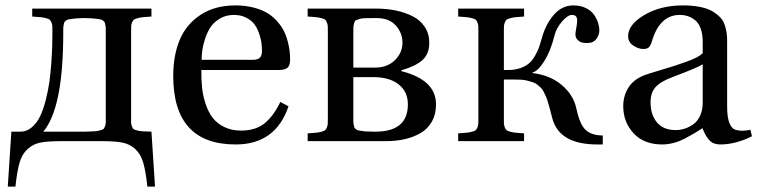

<svg xmlns="http://www.w3.org/2000/svg" viewBox="-20 -522 2801 710"><path d="M8.8 168 22 -35.2H56.2Q78.6 -35.2 97.2 -50.8Q115.7 -66.4 127.7 -90.8Q139.6 -115.2 148.7 -150.1Q157.7 -185.1 162.4 -217.8Q167 -250.5 169.7 -288.8Q172.4 -327.1 173.1 -352.3Q173.8 -377.4 173.8 -402.8Q173.8 -417.5 173.6 -424.6Q173.3 -431.6 170.2 -439.2Q167 -446.8 163.6 -449.5Q160.2 -452.1 150.1 -454.8Q140.1 -457.5 129.9 -458.5Q119.6 -459.5 99.1 -460.9V-490.2H540V-460.9Q519.5 -459.5 509.3 -458.5Q499 -457.5 489 -454.8Q479 -452.1 475.3 -449.5Q471.7 -446.8 468.5 -439.5Q465.3 -432.1 465.1 -424.8Q464.8 -417.5 464.8 -402.8V-89.8Q464.8 -74.2 464.8 -68.1Q464.8 -62 468 -54.2Q471.2 -46.4 473.9 -44.4Q476.6 -42.5 487.3 -39.6Q498 -36.6 508.1 -36.4Q518.1 -36.1 540 -35.2L553.2 168H524.9Q519 111.8 509.8 79.8Q500.5 47.9 480.2 29.3Q460 10.7 433.1 5.4Q406.2 0 357.9 0H204.1Q155.8 0 128.9 5.4Q102.1 10.7 81.8 29.3Q61.5 47.9 52.2 79.8Q43 111.8 37.1 168ZM140.1 -35.2H295.9Q317.9 -36.1 327.9 -36.4Q337.9 -36.6 348.6 -39.6Q359.4 -42.5 362.1 -44.4Q364.7 -46.4 367.9 -54.2Q371.1 -62 371.1 -68.1Q371.1 -74.2 371.1 -89.8V-399.9Q371.1 -411.6 371.1 -416.7Q371.1 -421.9 369.6 -429.4Q368.2 -437 367.2 -439.2Q366.2 -441.4 361.6 -445.3Q356.9 -449.2 353 -450Q349.1 -450.7 339.4 -452.1Q329.6 -453.6 321 -454.1Q312.5 -454.6 295.9 -455.1H289.1Q272.5 -454.6 263.9 -454.1Q255.4 -453.6 245.6 -452.1Q235.8 -450.7 231.9 -450Q228 -449.2 223.4 -445.3Q218.8 -441.4 217.8 -439.2Q216.8 -437 215.3 -429.4Q213.9 -421.9 213.9 -416.7Q213.9 -411.6 213.9 -399.9Q213.9 -122.6 140.1 -35.2Z M620.6 -241.2Q620.6 -317.9 645 -375.5Q669.4 -433.1 722.2 -467.5Q774.9 -502 850.6 -502Q888.2 -502 919.2 -493.7Q950.2 -485.4 970.7 -472.4Q991.2 -459.5 1006.8 -441.2Q1022.5 -422.9 1031 -405Q1039.6 -387.2 1044.7 -366.5Q1049.8 -345.7 1051.3 -330.8Q1052.7 -315.9 1052.7 -300.8Q1052.7 -278.3 1042.2 -270.8Q1031.7 -263.2 1012.7 -263.2H724.6Q724.1 -229.5 727.1 -199.7Q730 -169.9 739.7 -139.6Q749.5 -109.4 765.4 -87.9Q781.2 -66.4 808.6 -52.7Q835.9 -39.1 871.6 -39.1Q926.3 -39.1 959.5 -66.9Q992.7 -94.7 1016.6 -145L1046.9 -128.9Q999 12.2 851.6 12.2Q620.6 12.2 620.6 -241.2ZM725.6 -300.8H914.6Q934.1 -300.8 941.4 -309.1Q948.7 -317.4 948.7 -333Q948.7 -347.7 947 -362.3Q945.3 -377 938.7 -396.7Q932.1 -416.5 921.6 -431.2Q911.1 -445.8 891.1 -456.3Q871.1 -466.8 844.7 -466.8Q815.4 -466.8 792.7 -453.1Q770 -439.5 757.8 -420.4Q745.6 -401.4 737.8 -376.7Q730 -352.1 727.8 -334Q725.6 -315.9 725.6 -300.8Z M1117.7 0V-28.8Q1138.2 -30.3 1148.4 -31.2Q1158.7 -32.2 1168.7 -34.9Q1178.7 -37.6 1182.1 -40.3Q1185.5 -43 1188.7 -50.5Q1191.9 -58.1 1192.1 -65.2Q1192.4 -72.3 1192.4 -86.9V-402.8Q1192.4 -417.5 1192.1 -424.6Q1191.9 -431.6 1188.7 -439.2Q1185.5 -446.8 1182.1 -449.5Q1178.7 -452.1 1168.7 -454.8Q1158.7 -457.5 1148.4 -458.5Q1138.2 -459.5 1117.7 -460.9V-490.2H1371.6Q1409.2 -490.2 1442.6 -483.4Q1476.1 -476.6 1504.9 -462.4Q1533.7 -448.2 1550.5 -422.9Q1567.4 -397.5 1567.4 -363.8Q1567.4 -321.8 1541.3 -299.1Q1515.1 -276.4 1464.4 -262.2V-258.8Q1592.3 -226.6 1592.3 -136.2Q1592.3 -99.6 1577.1 -72.5Q1562 -45.4 1535.4 -30Q1508.8 -14.6 1476.6 -7.3Q1444.3 0 1406.2 0ZM1286.6 -89.8Q1286.6 -77.6 1286.6 -72.8Q1286.6 -67.9 1288.1 -60.3Q1289.6 -52.7 1290.3 -50.8Q1291 -48.8 1295.9 -44.7Q1300.8 -40.5 1304.4 -40Q1308.1 -39.6 1318.1 -37.8Q1328.1 -36.1 1336.4 -35.9Q1344.7 -35.6 1361.3 -35.2H1368.7Q1488.3 -35.2 1488.3 -136.2Q1488.3 -183.1 1454.1 -210Q1419.9 -236.8 1360.4 -236.8H1286.6ZM1286.6 -272H1366.2Q1412.6 -272 1440.4 -299.6Q1468.3 -327.1 1468.3 -363.8Q1468.3 -400.4 1443.6 -427.7Q1418.9 -455.1 1373.5 -455.1H1361.3Q1340.8 -455.1 1329.6 -454.8Q1318.4 -454.6 1308.8 -451.7Q1299.3 -448.7 1295.7 -446.8Q1292 -444.8 1289.6 -436.5Q1287.1 -428.2 1286.9 -422.1Q1286.6 -416 1286.6 -399.9Z M1674.3 0V-28.8Q1694.8 -30.3 1705.1 -31.2Q1715.3 -32.2 1725.3 -34.9Q1735.4 -37.6 1738.8 -40.3Q1742.2 -43 1745.4 -50.5Q1748.5 -58.1 1748.8 -65.2Q1749 -72.3 1749 -86.9V-402.8Q1749 -417.5 1748.8 -424.6Q1748.5 -431.6 1745.4 -439.2Q1742.2 -446.8 1738.8 -449.5Q1735.4 -452.1 1725.3 -454.8Q1715.3 -457.5 1705.1 -458.5Q1694.8 -459.5 1674.3 -460.9V-490.2H1918V-460.9Q1897.5 -459.5 1887.2 -458.5Q1877 -457.5 1866.9 -454.8Q1856.9 -452.1 1853.5 -449.5Q1850.1 -446.8 1846.9 -439.2Q1843.8 -431.6 1843.5 -424.6Q1843.3 -417.5 1843.3 -402.8V-263.2H1859.9Q1884.3 -263.2 1903.8 -270Q1923.3 -276.9 1935.5 -287.1Q1947.8 -297.4 1957.8 -314.5Q1967.8 -331.5 1972.9 -346.2Q1978 -360.8 1983.9 -381.8Q1997.6 -432.1 2027.8 -467Q2058.1 -502 2100.1 -502Q2126.5 -502 2146.5 -492.2Q2166.5 -482.4 2176.8 -467.3Q2187 -452.1 2191.7 -437.5Q2196.3 -422.9 2196.3 -409.2Q2196.3 -393.1 2185.3 -377.9Q2174.3 -362.8 2150.9 -362.8Q2141.6 -362.8 2133.3 -364.5Q2125 -366.2 2116.5 -374Q2107.9 -381.8 2107.9 -395Q2107.9 -401.4 2111.1 -418.5Q2114.3 -435.5 2114.3 -446.8Q2114.3 -466.8 2095.2 -466.8Q2079.1 -466.8 2057.9 -441.9Q2036.6 -417 2030.3 -390.1Q2016.1 -333 1992.7 -295.9Q1969.2 -258.8 1949.2 -253.9V-252Q2015.1 -243.7 2057.6 -207.5Q2100.1 -171.4 2111.3 -121.1Q2124 -61 2146.2 -41Q2168.5 -21 2209 -21V12.2H2189Q2046.9 12.2 2022 -85.9Q2017.1 -105.5 2014.4 -115.5Q2011.7 -125.5 2007.3 -140.6Q2002.9 -155.8 1999.8 -162.8Q1996.6 -169.9 1991.5 -180.7Q1986.3 -191.4 1981.2 -196.3Q1976.1 -201.2 1968.5 -207.8Q1960.9 -214.4 1952.6 -217Q1944.3 -219.7 1933.3 -222.9Q1922.4 -226.1 1909.4 -227.1Q1896.5 -228 1880.9 -228H1843.3V-86.9Q1843.3 -72.3 1843.5 -65.2Q1843.8 -58.1 1846.9 -50.5Q1850.1 -43 1853.5 -40.3Q1856.9 -37.6 1866.9 -34.9Q1877 -32.2 1887.2 -31.2Q1897.5 -30.3 1918 -28.8V0Z M2284.7 -129.9Q2284.7 -169.9 2306.4 -201.9Q2328.1 -233.9 2377.9 -249Q2391.6 -253.4 2425.5 -263.7Q2459.5 -273.9 2477.1 -279.5Q2494.6 -285.2 2518.8 -293.9Q2543 -302.7 2557.1 -310.3Q2571.3 -317.9 2578.6 -325.2V-367.2Q2578.6 -396 2571 -416.5Q2563.5 -437 2550.5 -447.3Q2537.6 -457.5 2523.7 -462.2Q2509.8 -466.8 2493.7 -466.8Q2419.4 -466.8 2390.6 -369.1Q2386.2 -354.5 2379.9 -347.7Q2373.5 -340.8 2358.9 -340.8Q2340.8 -340.8 2321.8 -353.5Q2302.7 -366.2 2302.7 -388.2Q2302.7 -431.2 2362.8 -466.6Q2422.9 -502 2504.9 -502Q2541.5 -502 2569.3 -496.3Q2597.2 -490.7 2614.5 -480.2Q2631.8 -469.7 2643.3 -457.8Q2654.8 -445.8 2660.2 -429.2Q2665.5 -412.6 2667.2 -399.4Q2668.9 -386.2 2668.9 -369.1V-127Q2668.9 -48.3 2703.6 -41Q2724.1 -35.6 2754.9 -42L2760.7 -18.1Q2700.2 12.2 2643.1 12.2Q2618.2 12.2 2603.8 -2.7Q2589.4 -17.6 2577.6 -47.9Q2558.6 -35.6 2547.6 -29.1Q2536.6 -22.5 2514.4 -10.7Q2492.2 1 2470.7 6.6Q2449.2 12.2 2428.7 12.2Q2361.3 12.2 2323 -29.1Q2284.7 -70.3 2284.7 -129.9ZM2385.7 -144Q2385.7 -97.7 2409.4 -69.3Q2433.1 -41 2478 -41Q2494.6 -41 2510.7 -45.9Q2526.9 -50.8 2542.7 -61.5Q2558.6 -72.3 2568.6 -93.3Q2578.6 -114.3 2578.6 -143.1V-284.2Q2560.1 -272 2463.9 -235.8Q2421.4 -219.7 2403.6 -199.2Q2385.7 -178.7 2385.7 -144Z"/></svg>

Font: Heuristica
Style: Regular
Weight: 400
Version: Version 1.0.2